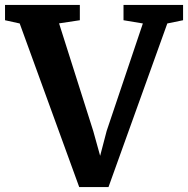

<svg xmlns="http://www.w3.org/2000/svg" viewBox="-40 -763 766 783"><path d="M-19.5 -680.5V-743H285.6V-680.5L200.9 -667.7L340.4 -228.2L368.4 -127.5L395 -229.1L542.6 -667.3L463.7 -680.5V-743H706.6V-680.5L642.3 -667.3L402.4 0H283.1L40.3 -667.3Z"/></svg>

Font: Merriweather Light
Style: Regular
Weight: 300
Designer: Eben Sorkin
Foundry: Eben Sorkin
Version: Version 2.100